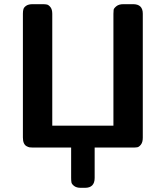

<svg xmlns="http://www.w3.org/2000/svg" viewBox="-20 -714 804 929"><path d="M90.8 -48.8V-647.9Q90.8 -661.1 93.5 -670.2Q96.2 -679.2 107.2 -686.5Q118.2 -693.8 138.2 -693.8H187Q199.2 -693.8 207.5 -691.9Q215.8 -689.9 224.4 -679Q232.9 -668 232.9 -647V-106H528.8V-647Q528.8 -659.2 529.8 -666.5Q530.8 -673.8 543 -683.8Q555.2 -693.8 577.1 -693.8H624Q670.9 -693.8 670.9 -647.9V-47.9Q670.9 -25.9 661.9 -14.4Q652.8 -2.9 644.5 -1.5Q636.2 0 621.1 0H438V147Q438 194.8 391.1 194.8H371.1Q350.1 194.8 338.6 185.8Q327.1 176.8 325.7 168.5Q324.2 160.2 324.2 146V0H141.1Q129.9 0 123.5 -1Q117.2 -2 108.6 -6.6Q100.1 -11.2 95.5 -21.5Q90.8 -31.7 90.8 -48.8Z"/></svg>

Font: CMU Sans Serif
Style: Bold
Weight: 700
Version: Version 0.7.0